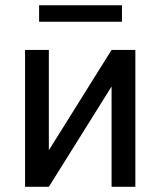

<svg xmlns="http://www.w3.org/2000/svg" viewBox="-20 -721 618 741"><path d="M76.7 -528.3H168.5V-141.1L410.6 -528.3H502.4V0H410.6V-387.2L168.5 0H76.7ZM450.7 -700.7V-637.2H130.9V-700.7Z"/></svg>

Font: Bert Sans Medium
Style: Regular
Weight: 500
Designer: Christian Robertson, Adam Twardoch, & Cristiano Sobral
Foundry: Google
Version: Version 12.135;January 10, 2020;FontCreator 12.0.0.2547 64-b